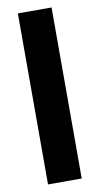

<svg xmlns="http://www.w3.org/2000/svg" viewBox="-87 -800 432 840"><g transform="rotate(-10 129.0 -380.0)"><path d="M56 0V-759.8H205.7V0Z"/></g></svg>

Font: Nokora
Style: Regular
Weight: 400
Designer: Danh Hong
Foundry: Danh Hong
Version: Version 9.000